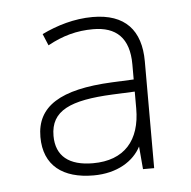

<svg xmlns="http://www.w3.org/2000/svg" viewBox="-35 -757 392 394"><g transform="rotate(-5 161.0 -560.0)"><path d="M169 -722C131 -722 95 -711 64 -696L74 -672C105 -689 134 -697 168 -697C215 -697 242 -673 242 -618V-587L197 -585C90 -580 41 -549 41 -486C41 -427 80 -398 143 -398C192 -398 226 -420 241 -449L245 -402H268V-622C268 -686 236 -722 169 -722ZM196 -560 242 -562V-527C242 -462 209 -423 144 -423C95 -423 68 -444 68 -486C68 -538 109 -556 196 -560Z"/></g></svg>

Font: Noto Sans Arabic Thin
Style: Regular
Weight: 100
Designer: Monotype Design Team, Nadine Chahine, Nizar Qandah and Khaled Hosny
Foundry: Monotype Imaging Inc.
Version: Version 2.012